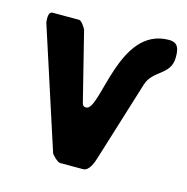

<svg xmlns="http://www.w3.org/2000/svg" viewBox="-85 -615 680 697"><g transform="rotate(15 255.0 -267.0)"><path d="M19 -493C19 -490 20 -481 20 -480L167 -27C168 -24 190 0 200 0H287C310 0 322 -37 327 -53C341 -98 406 -308 420 -353C438 -413 507 -411 507 -479C507 -509 503 -534 467 -534C278 -534 293 -219 239 -219C225 -219 225 -228 220 -247L160 -487C158 -496 141 -520 133 -520H33C19 -520 19 -501 19 -493Z"/></g></svg>

Font: Asimov Print
Style: C
Weight: 500
Designer: Google
Version: Version 2.000980: 2014